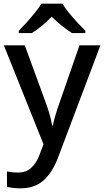

<svg xmlns="http://www.w3.org/2000/svg" viewBox="-20 -786 567 1046"><path d="M1 -539H115L227 -233Q240 -198 249.5 -165.5Q259 -133 264 -102H268Q273 -128 283.5 -163Q294 -198 307 -234L413 -539H527L296 73Q267 151 218.5 195.5Q170 240 92 240Q67 240 49 237.5Q31 235 18 232V148Q28 150 44 152Q60 154 77 154Q123 154 151 127.5Q179 101 195 58L217 0ZM320 -766Q333 -744 355.5 -716.5Q378 -689 402.5 -662.5Q427 -636 445 -618V-606H372Q346 -622 317.5 -645Q289 -668 262 -695Q208 -640 154 -606H82V-618Q101 -637 124.5 -663Q148 -689 170 -716.5Q192 -744 206 -766Z"/></svg>

Font: Noto Sans Medium
Style: Regular
Weight: 500
Designer: Monotype Design Team
Foundry: Monotype Imaging Inc.
Version: Version 2.007